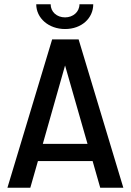

<svg xmlns="http://www.w3.org/2000/svg" viewBox="-20 -886 616 906"><path d="M15 0H123L159 -126H417L453 0H562L351 -700H226ZM151 -866C151 -800 210 -749 287 -749C365 -749 420 -800 420 -866H355C355 -830 325 -804 287 -804C248 -804 219 -830 219 -866ZM182 -207 287 -577 393 -207Z"/></svg>

Font: Vanilla Cream DemiBold
Style: Regular
Weight: 600
Designer: Jeremy Tribby, Jinavaṁso
Foundry: Tribby Type
Version: Version 1.422;Glyphs 3.1.2 (3151)